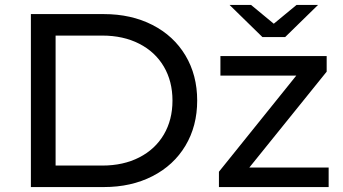

<svg xmlns="http://www.w3.org/2000/svg" viewBox="-20 -757 1387 777"><path d="M105 -700H400Q511 -700 597 -656Q683 -612 730.5 -532.5Q778 -453 778 -350Q778 -247 730.5 -167.5Q683 -88 597 -44Q511 0 400 0H105ZM394 -87Q479 -87 543.5 -120Q608 -153 643 -212.5Q678 -272 678 -350Q678 -428 643 -487.5Q608 -547 543.5 -580Q479 -613 394 -613H205V-87ZM1310 -79V0H866V-62L1179 -451H872V-530H1302V-467L989 -79ZM1267 -737 1134 -607H1042L909 -737H996L1088 -661L1180 -737Z"/></svg>

Font: APTA Sans Medium
Style: Bold
Weight: 500
Version: Version 7.200